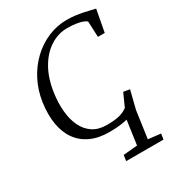

<svg xmlns="http://www.w3.org/2000/svg" viewBox="-227 -879 1119 1234"><g transform="rotate(-30 332.0 -262.0)"><path d="M341 226.5 347 184 451.5 174.5 476.5 -3Q453 3 420.8 7Q388.5 11 342 11Q263 11 205.2 -15.5Q147.5 -42 112 -91.5Q76.5 -141 64.5 -211Q52.5 -281 64.5 -368Q76.5 -451.5 112.5 -521.5Q148.5 -591.5 202.8 -643Q257 -694.5 324 -722.8Q391 -751 464 -751Q497 -751 527.2 -747Q557.5 -743 583.5 -737.5Q609.5 -732 630.2 -726.8Q651 -721.5 664 -719L633.5 -556H583L578 -672.5Q570.5 -680.5 552.2 -687.5Q534 -694.5 505.2 -699Q476.5 -703.5 438 -703.5Q372.5 -703.5 313.8 -666.2Q255 -629 213.8 -557.8Q172.5 -486.5 158 -384Q148.5 -314.5 154 -252Q159.5 -189.5 182.5 -140.8Q205.5 -92 247.2 -64.2Q289 -36.5 351 -36.5Q396 -36.5 424.8 -41.5Q453.5 -46.5 472 -55Q490.5 -63.5 504.5 -74L547 -169L593.5 -161L560 -27L531.5 174.5L624 185L618 226.5Z"/></g></svg>

Font: Merriweather 20pt Light
Style: Italic
Weight: 300
Italic angle: -7.8°
Version: Version 2.101